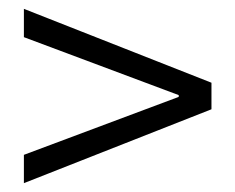

<svg xmlns="http://www.w3.org/2000/svg" viewBox="-20 -549 532 434"><path d="M34 -135V-199L384 -330V-334L34 -465V-529L458 -362V-302Z"/></svg>

Font: Assistant
Style: Regular
Weight: 400
Designer: Hebrew By Ben Nathan, Latin by Paul Hunt
Version: Version 2.001;PS 002.001;hotconv 1.0.88;makeotf.lib2.5.64775